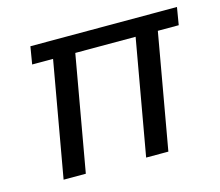

<svg xmlns="http://www.w3.org/2000/svg" viewBox="-78 -602 803 701"><g transform="rotate(-15 323.0 -251.0)"><path d="M81 0 158 -436H79L90 -502H644L633 -436H554L477 0H393L470 -436H242L165 0Z"/></g></svg>

Font: DM Sans 16pt
Style: Italic
Weight: 400
Italic angle: -10°
Version: Version 4.004;gftools[0.9.30]